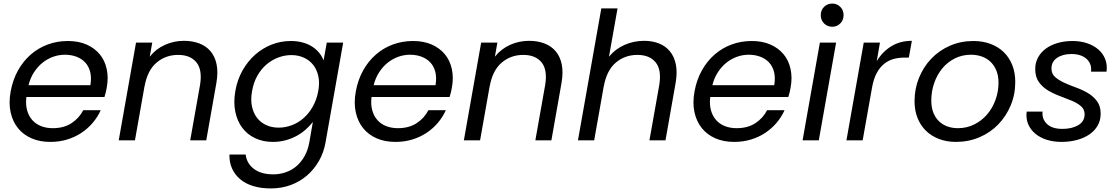

<svg xmlns="http://www.w3.org/2000/svg" viewBox="-20 -787 6277 1077"><path d="M344 -480Q310 -480 278 -468.5Q246 -457 219 -435.5Q192 -414 171 -382Q150 -350 140 -309H487Q494 -351 486 -383Q478 -415 458 -436.5Q438 -458 408.5 -469Q379 -480 344 -480ZM545 -169Q528 -131 500.5 -98.5Q473 -66 437 -42Q401 -18 357 -4.5Q313 9 262 9Q203 9 157 -11Q111 -31 81 -68Q51 -105 39.5 -157.5Q28 -210 40 -275Q52 -340 81 -392Q110 -444 152.5 -481Q195 -518 248 -537.5Q301 -557 361 -557Q421 -557 466 -537Q511 -517 539.5 -482.5Q568 -448 578.5 -400Q589 -352 579 -297Q575 -271 566 -243H128Q123 -201 132 -168.5Q141 -136 161 -113.5Q181 -91 210.5 -79.5Q240 -68 276 -68Q338 -68 381 -96Q424 -124 447 -169Z M1102 -310Q1116 -395 1082 -437Q1048 -479 979 -479Q909 -479 858 -435.5Q807 -392 791 -303V-305L737 0H646L743 -548H834L820 -469Q855 -513 905.5 -535.5Q956 -558 1012 -558Q1059 -558 1097.5 -543.5Q1136 -529 1161 -499.5Q1186 -470 1195 -426Q1204 -382 1194 -323L1137 0H1047Z M1300 -276Q1311 -340 1340.5 -392Q1370 -444 1411.5 -480.5Q1453 -517 1504 -537Q1555 -557 1611 -557Q1648 -557 1678.5 -548.5Q1709 -540 1732 -525Q1755 -510 1771 -490Q1787 -470 1795 -448L1813 -548H1905L1806 12Q1796 69 1769 116Q1742 163 1702 197.5Q1662 232 1610.5 251Q1559 270 1499 270Q1445 270 1401.5 257Q1358 244 1328 219Q1298 194 1282 159Q1266 124 1267 80H1358Q1364 130 1404.5 160.5Q1445 191 1513 191Q1549 191 1582.5 179.5Q1616 168 1642.5 145.5Q1669 123 1688 89.5Q1707 56 1715 12L1735 -103Q1718 -81 1695 -60.5Q1672 -40 1643.5 -24.5Q1615 -9 1581.5 0Q1548 9 1511 9Q1456 9 1412 -11.5Q1368 -32 1339.5 -69.5Q1311 -107 1300 -159.5Q1289 -212 1300 -276ZM1765 -275Q1774 -323 1765.5 -360.5Q1757 -398 1736 -424Q1715 -450 1683.5 -464Q1652 -478 1615 -478Q1577 -478 1541 -464.5Q1505 -451 1475 -425.5Q1445 -400 1423.5 -362Q1402 -324 1394 -276Q1385 -228 1393.5 -189.5Q1402 -151 1422.5 -125Q1443 -99 1474 -85Q1505 -71 1543 -71Q1580 -71 1616.5 -84.5Q1653 -98 1683 -124.5Q1713 -151 1734.5 -189Q1756 -227 1765 -275Z M2280 -480Q2246 -480 2214 -468.5Q2182 -457 2155 -435.5Q2128 -414 2107 -382Q2086 -350 2076 -309H2423Q2430 -351 2422 -383Q2414 -415 2394 -436.5Q2374 -458 2344.5 -469Q2315 -480 2280 -480ZM2481 -169Q2464 -131 2436.5 -98.5Q2409 -66 2373 -42Q2337 -18 2293 -4.5Q2249 9 2198 9Q2139 9 2093 -11Q2047 -31 2017 -68Q1987 -105 1975.5 -157.5Q1964 -210 1976 -275Q1988 -340 2017 -392Q2046 -444 2088.5 -481Q2131 -518 2184 -537.5Q2237 -557 2297 -557Q2357 -557 2402 -537Q2447 -517 2475.5 -482.5Q2504 -448 2514.5 -400Q2525 -352 2515 -297Q2511 -271 2502 -243H2064Q2059 -201 2068 -168.5Q2077 -136 2097 -113.5Q2117 -91 2146.5 -79.5Q2176 -68 2212 -68Q2274 -68 2317 -96Q2360 -124 2383 -169Z M3038 -310Q3052 -395 3018 -437Q2984 -479 2915 -479Q2845 -479 2794 -435.5Q2743 -392 2727 -303V-305L2673 0H2582L2679 -548H2770L2756 -469Q2791 -513 2841.5 -535.5Q2892 -558 2948 -558Q2995 -558 3033.5 -543.5Q3072 -529 3097 -499.5Q3122 -470 3131 -426Q3140 -382 3130 -323L3073 0H2983Z M3353 -740H3444L3396 -469Q3431 -512 3483 -535Q3535 -558 3593 -558Q3639 -558 3676 -543.5Q3713 -529 3737.5 -499.5Q3762 -470 3771 -426Q3780 -382 3770 -323L3713 0H3623L3678 -310Q3692 -395 3658 -437Q3624 -479 3555 -479Q3485 -479 3434 -435.5Q3383 -392 3367 -303V-305L3313 0H3222Z M4180 -480Q4146 -480 4114 -468.5Q4082 -457 4055 -435.5Q4028 -414 4007 -382Q3986 -350 3976 -309H4323Q4330 -351 4322 -383Q4314 -415 4294 -436.5Q4274 -458 4244.5 -469Q4215 -480 4180 -480ZM4381 -169Q4364 -131 4336.5 -98.5Q4309 -66 4273 -42Q4237 -18 4193 -4.5Q4149 9 4098 9Q4039 9 3993 -11Q3947 -31 3917 -68Q3887 -105 3875.5 -157.5Q3864 -210 3876 -275Q3888 -340 3917 -392Q3946 -444 3988.5 -481Q4031 -518 4084 -537.5Q4137 -557 4197 -557Q4257 -557 4302 -537Q4347 -517 4375.5 -482.5Q4404 -448 4414.5 -400Q4425 -352 4415 -297Q4411 -271 4402 -243H3964Q3959 -201 3968 -168.5Q3977 -136 3997 -113.5Q4017 -91 4046.5 -79.5Q4076 -68 4112 -68Q4174 -68 4217 -96Q4260 -124 4283 -169Z M4579 -548H4670L4573 0H4482ZM4649 -637Q4621 -637 4602.5 -655.5Q4584 -674 4584 -702Q4584 -730 4602.5 -748.5Q4621 -767 4649 -767Q4675 -767 4693.5 -748.5Q4712 -730 4712 -702Q4712 -674 4693.5 -655.5Q4675 -637 4649 -637Z M4819 0H4728L4825 -548H4916L4898 -444Q4930 -497 4979.5 -527.5Q5029 -558 5095 -558L5078 -464H5054Q5021 -464 4992 -456Q4963 -448 4939 -428.5Q4915 -409 4898 -377.5Q4881 -346 4872 -298Z M5675 -328Q5675 -257 5649.5 -196Q5624 -135 5579.5 -89Q5535 -43 5474 -17Q5413 9 5342 9Q5290 9 5247 -7.5Q5204 -24 5173.5 -54Q5143 -84 5126.5 -126Q5110 -168 5110 -219Q5110 -289 5135 -350.5Q5160 -412 5204 -458Q5248 -504 5308.5 -530.5Q5369 -557 5440 -557Q5492 -557 5535.5 -541Q5579 -525 5610 -495Q5641 -465 5658 -422.5Q5675 -380 5675 -328ZM5204 -223Q5204 -184 5215.5 -155Q5227 -126 5247.5 -106.5Q5268 -87 5295 -77.5Q5322 -68 5353 -68Q5403 -68 5445 -89Q5487 -110 5517 -145Q5547 -180 5564 -226.5Q5581 -273 5581 -323Q5581 -363 5568.5 -392.5Q5556 -422 5535 -441.5Q5514 -461 5486 -470.5Q5458 -480 5427 -480Q5377 -480 5335.5 -459Q5294 -438 5265 -402.5Q5236 -367 5220 -320.5Q5204 -274 5204 -223Z M6154 -149Q6154 -112 6137.5 -83Q6121 -54 6091.5 -33.5Q6062 -13 6021.5 -2Q5981 9 5934 9Q5889 9 5851.5 -3Q5814 -15 5787.5 -37Q5761 -59 5747.5 -90.5Q5734 -122 5739 -161H5828Q5824 -119 5853 -91.5Q5882 -64 5939 -64Q5993 -64 6028.5 -85Q6064 -106 6064 -146Q6064 -174 6043.5 -191.5Q6023 -209 5992 -222Q5961 -235 5925.5 -248Q5890 -261 5859 -279.5Q5828 -298 5807.5 -326.5Q5787 -355 5787 -400Q5787 -435 5802.5 -464Q5818 -493 5845.5 -513.5Q5873 -534 5911.5 -545.5Q5950 -557 5996 -557Q6041 -557 6078 -544.5Q6115 -532 6141 -509.5Q6167 -487 6179.5 -455.5Q6192 -424 6187 -385H6100Q6105 -430 6074.5 -457Q6044 -484 5990 -484Q5941 -484 5909.5 -462.5Q5878 -441 5878 -403Q5878 -373 5898.5 -355Q5919 -337 5949.5 -323Q5980 -309 6016 -296Q6052 -283 6082.5 -265Q6113 -247 6133.5 -219.5Q6154 -192 6154 -149Z"/></svg>

Font: SVN-Poppins
Style: Italic
Weight: 400
Italic angle: -10°
Designer: Ninad Kale (Devanagari), Jonny Pinhorn (Latin)
Foundry: Indian Type Foundry
Version: Version 3.002 2017; ttfautohint (v1.8.3)